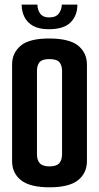

<svg xmlns="http://www.w3.org/2000/svg" viewBox="-20 -792 422 818"><path d="M190.6 6Q107.8 6 69.7 -24.1Q31.5 -54.2 31.5 -105.8V-517.2Q31.5 -566.4 68.3 -597.4Q105.1 -628.3 190.6 -628Q276.5 -627.7 313.5 -597Q350.4 -566.4 350.4 -516.9V-106.2Q350.4 -54.6 312.5 -24.3Q274.5 6 190.6 6ZM190.6 -83.1Q220.2 -83.1 232.3 -96.5Q244.4 -109.9 244.4 -135V-489.4Q244.4 -513.4 233.3 -526.8Q222.2 -540.2 190 -540.2Q159.4 -540.2 148.5 -527Q137.5 -513.7 137.5 -490.4V-134.6Q137.5 -109.6 149.7 -96.4Q161.8 -83.1 190.6 -83.1ZM187.7 -667.5Q146.4 -667.5 120.9 -681.8Q95.5 -696.1 83.9 -720.1Q72.2 -744.1 72.2 -772.3H139.5Q139.5 -750.3 151.2 -734.1Q162.9 -717.8 189 -717.8Q218.4 -717.8 230.4 -734.1Q242.5 -750.3 243.5 -772.3H309.7Q309.7 -725.7 280.8 -696.6Q251.9 -667.5 187.7 -667.5Z"/></svg>

Font: Smooch Sans Thin
Style: Regular
Weight: 100
Designer: Robert E. Leuschke
Foundry: Robert E. Leuschke
Version: Version 1.010